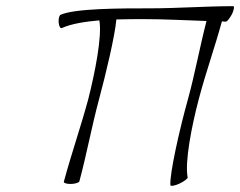

<svg xmlns="http://www.w3.org/2000/svg" viewBox="-20 -588 778 622"><path d="M180 -497C211 -511 255 -518 302 -522V-521C311 -470 288 -354 266 -267C242 -178 211 -89 187 0C185 4 194 8 208 8C222 8 235 4 237 0C261 -89 277 -178 301 -267C323 -349 352 -470 357 -525C389 -526 420 -526 449 -526C517 -526 582 -522 649 -520C627 -435 612 -351 589 -267C562 -171 529 -24 532 12C533 16 545 14 561 7C576 0 588 -9 588 -13C578 -63 601 -180 624 -267C646 -351 676 -435 699 -519C703 -518 707 -518 712 -518C716 -518 725 -530 732 -543C738 -557 740 -568 736 -568C647 -568 555 -561 466 -561C370 -561 223 -561 176 -540C172 -538 169 -527 170 -515C171 -503 176 -495 180 -497Z"/></svg>

Font: Nupuram Thin Italic
Style: Regular
Weight: 100
Designer: Santhosh Thottingal (santhosh.thottingal@gmail.com)
Foundry: SMC
Version: Version 1.000